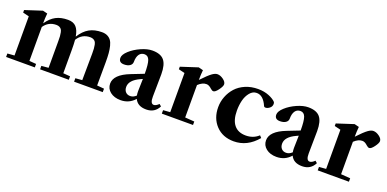

<svg xmlns="http://www.w3.org/2000/svg" viewBox="-13 -934 2927 1454"><g transform="rotate(20 1451.0 -207.0)"><path d="M17.6 0V-27.8L73.7 -32.2V-347.7L23.9 -359.9V-380.4L160.6 -424.8L197.8 -415.5Q193.8 -377.4 193.8 -335Q226.6 -382.8 266.6 -403.8Q306.6 -424.8 363.3 -424.8Q406.7 -424.8 429.4 -400.1Q452.1 -375.5 460.4 -325.2Q493.7 -377.9 535.6 -401.4Q577.6 -424.8 636.7 -424.8Q662.6 -424.8 681.2 -415.5Q699.7 -406.2 710.9 -390.4Q722.2 -374.5 728.8 -348.1Q735.4 -321.8 737.8 -292.2Q740.2 -262.7 740.2 -221.7Q740.2 -94.2 739.3 -32.7L796.4 -27.8V0H565.4V-27.8L619.6 -32.2Q621.6 -171.9 621.6 -246.6Q621.6 -271 620.6 -286.4Q619.6 -301.8 616.5 -316.9Q613.3 -332 607.4 -340.1Q601.6 -348.1 591.3 -353.3Q581.1 -358.4 566.4 -358.4Q500 -358.4 463.9 -300.8Q466.8 -265.6 466.8 -221.7V-32.2L522.9 -27.8V0H291.5V-27.8L348.1 -32.7V-246.6Q348.1 -271 347.2 -286.4Q346.2 -301.8 343 -316.9Q339.8 -332 334 -340.1Q328.1 -348.1 317.9 -353.3Q307.6 -358.4 293 -358.4Q229.5 -358.4 193.8 -305.7V-32.2L249 -27.8V0Z M942.9 11.2Q891.6 11.2 859.1 -14.4Q826.7 -40 826.7 -80.6Q826.7 -152.8 947.8 -200.2L1047.9 -239.3Q1047.9 -316.9 1036.6 -347.4Q1025.4 -377.9 996.6 -377.9Q969.2 -377.9 954.3 -356.4Q939.5 -335 939.5 -295.9Q939.5 -275.9 922.1 -263.9Q904.8 -252 875.5 -252Q833 -252 833 -290Q833 -316.4 867.9 -348.4Q902.8 -380.4 952.9 -402.6Q1002.9 -424.8 1043.5 -424.8Q1109.4 -424.8 1138.2 -390.6Q1167 -356.4 1167 -278.3Q1167 -249 1164.6 -98.6Q1163.6 -41 1191.9 -41Q1209 -41 1231.9 -63L1248 -48.8Q1217.8 11.2 1149.4 11.2Q1079.6 11.2 1056.2 -40Q1011.2 11.2 942.9 11.2ZM949.7 -98.6Q949.7 -73.2 963.6 -58.1Q977.5 -43 1001 -43Q1025.9 -43 1048.3 -64Q1045.4 -78.6 1045.4 -98.1Q1047.4 -164.6 1047.9 -197.8L1030.8 -189.9Q949.7 -152.8 949.7 -98.6Z M1272.5 0V-27.8L1328.6 -32.2V-347.7L1278.8 -359.9V-380.4L1415.5 -424.8L1452.6 -415.5Q1448.7 -377.4 1448.7 -335.4Q1499 -389.2 1527.3 -409.2Q1549.8 -424.8 1567.4 -424.8Q1590.8 -424.8 1615.5 -406.7Q1640.1 -388.7 1640.1 -368.7Q1640.1 -352.5 1617.9 -322.5Q1595.7 -292.5 1580.6 -292.5Q1570.3 -292.5 1558.1 -303.7Q1534.7 -326.2 1514.6 -325.7Q1482.4 -326.2 1448.7 -294.4V-33.2L1523.9 -27.8V0Z M1854.5 11.2Q1765.1 11.2 1710.9 -46.1Q1656.7 -103.5 1656.7 -192.4Q1656.7 -237.3 1672.9 -278.8Q1689 -320.3 1718.5 -353Q1748 -385.7 1793.9 -405.3Q1839.8 -424.8 1895 -424.8Q1944.3 -424.8 1983.2 -408.9Q2022 -393.1 2040 -373Q2043.5 -366.2 2043.5 -357.9Q2043.5 -337.4 2026.9 -324.2Q2010.3 -311 1994.1 -311Q1983.4 -311 1980 -319.8Q1947.8 -393.1 1895.5 -393.1Q1863.3 -393.1 1840.6 -365.2Q1817.9 -337.4 1808.3 -299.1Q1798.8 -260.7 1798.8 -217.3Q1798.8 -140.6 1831.1 -101.1Q1863.3 -61.5 1925.8 -61.5Q1985.8 -61.5 2027.8 -100.1L2043 -83.5Q1963.4 11.2 1854.5 11.2Z M2199.2 11.2Q2147.9 11.2 2115.5 -14.4Q2083 -40 2083 -80.6Q2083 -152.8 2204.1 -200.2L2304.2 -239.3Q2304.2 -316.9 2293 -347.4Q2281.7 -377.9 2252.9 -377.9Q2225.6 -377.9 2210.7 -356.4Q2195.8 -335 2195.8 -295.9Q2195.8 -275.9 2178.5 -263.9Q2161.1 -252 2131.8 -252Q2089.4 -252 2089.4 -290Q2089.4 -316.4 2124.3 -348.4Q2159.2 -380.4 2209.2 -402.6Q2259.3 -424.8 2299.8 -424.8Q2365.7 -424.8 2394.5 -390.6Q2423.3 -356.4 2423.3 -278.3Q2423.3 -249 2420.9 -98.6Q2419.9 -41 2448.2 -41Q2465.3 -41 2488.3 -63L2504.4 -48.8Q2474.1 11.2 2405.8 11.2Q2335.9 11.2 2312.5 -40Q2267.6 11.2 2199.2 11.2ZM2206.1 -98.6Q2206.1 -73.2 2220 -58.1Q2233.9 -43 2257.3 -43Q2282.2 -43 2304.7 -64Q2301.8 -78.6 2301.8 -98.1Q2303.7 -164.6 2304.2 -197.8L2287.1 -189.9Q2206.1 -152.8 2206.1 -98.6Z M2528.8 0V-27.8L2585 -32.2V-347.7L2535.2 -359.9V-380.4L2671.9 -424.8L2709 -415.5Q2705.1 -377.4 2705.1 -335.4Q2755.4 -389.2 2783.7 -409.2Q2806.2 -424.8 2823.7 -424.8Q2847.2 -424.8 2871.8 -406.7Q2896.5 -388.7 2896.5 -368.7Q2896.5 -352.5 2874.3 -322.5Q2852.1 -292.5 2836.9 -292.5Q2826.7 -292.5 2814.5 -303.7Q2791 -326.2 2771 -325.7Q2738.8 -326.2 2705.1 -294.4V-33.2L2780.3 -27.8V0Z"/></g></svg>

Font: Elstob 18pt
Style: Bold
Weight: 700
Designer: Peter S. Baker
Version: Version 1.015